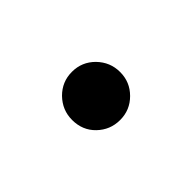

<svg xmlns="http://www.w3.org/2000/svg" viewBox="-29 -249 367 367"><g transform="rotate(-45 154.5 -66.0)"><path d="M89.4 -65.4C89.4 -46.9 95.7 -31.2 108.4 -19C121.1 -6.8 136.2 -0.5 154.3 -0.5C172.4 -0.5 187.5 -6.8 200.2 -19.5C212.9 -32.2 219.2 -47.4 219.2 -65.4C219.2 -83.5 212.9 -98.6 200.2 -111.8C187.5 -124.5 172.4 -130.9 154.3 -130.9C136.2 -130.9 121.1 -124.5 108.4 -111.8C95.7 -98.6 89.4 -83.5 89.4 -65.4Z"/></g></svg>

Font: Vazir
Style: Regular
Weight: 400
Designer: Saber Rastikerdar
Foundry: Saber Rastikerdar
Version: Version 27.002;January 24, 2021;FontCreator 13.0.0.2683 64-b